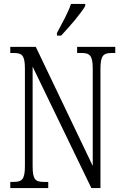

<svg xmlns="http://www.w3.org/2000/svg" viewBox="-20 -951 626 971"><path d="M268 -784V-771H289C332 -816 392 -886 411 -921V-931H339C324 -886 297 -839 268 -784ZM32 0H224V-31H203C160 -31 145 -41 145 -111V-614L442 0H488V-603C488 -672 504 -683 546 -683H563V-714H370V-683H391C433 -683 449 -672 449 -605V-112L161 -714H32V-683H48C90 -683 106 -673 106 -605V-111C106 -41 90 -31 46 -31H32Z"/></svg>

Font: Noto Serif Georgian ExtraCondensed Light
Style: Regular
Weight: 300
Width: 2
Designer: Monotype Design Team, Akaki Razmadze
Foundry: Google LLC
Version: Version 2.003